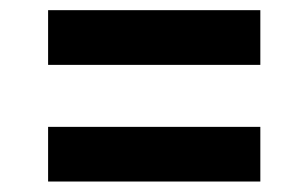

<svg xmlns="http://www.w3.org/2000/svg" viewBox="-20 -487 593 372"><path d="M73.2 -241.2H484.4V-135.3H73.2ZM73.2 -467.3H484.4V-361.3H73.2Z"/></svg>

Font: Noticia Text
Style: Bold Italic
Weight: 700
Italic angle: -8°
Designer: JM Sole
Foundry: JM Sole
Version: Version 1.003